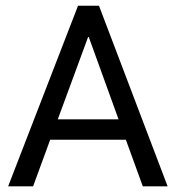

<svg xmlns="http://www.w3.org/2000/svg" viewBox="-20 -660 623 680"><path d="M485.8 0 425.8 -165H157.7L97.2 0H8.8L256.3 -639.6H330.6L573.7 0ZM292 -528.8 184.6 -237.3H399.9L294.4 -528.8Z"/></svg>

Font: Yantramanav
Style: Regular
Weight: 400
Version: Version 1.000;PS 1.0;hotconv 1.0.72;makeotf.lib2.5.5900; ttf